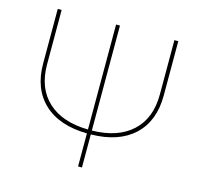

<svg xmlns="http://www.w3.org/2000/svg" viewBox="-106 -842 984 954"><g transform="rotate(15 386.0 -365.0)"><path d="M396 -190Q529 -192 602.5 -260Q676 -328 676 -450V-730H696V-450Q696 -319 617.5 -245.5Q539 -172 396 -170V0H376V-170Q233 -172 154.5 -245.5Q76 -319 76 -450V-730H96V-450Q96 -328 169.5 -260Q243 -192 376 -190V-730H396Z"/></g></svg>

Font: M PLUS 1p Thin
Style: Regular
Weight: 250
Version: Version 1.062